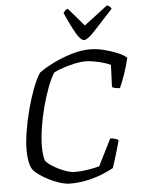

<svg xmlns="http://www.w3.org/2000/svg" viewBox="-62 -999 773 1047"><g transform="rotate(-5 324.5 -475.5)"><path d="M279 0Q255 0 224.5 -9.5Q194 -19 164.5 -34Q135 -49 111.5 -66Q88 -83 78 -98Q58 -133 58 -202Q58 -246 67.5 -305Q77 -364 93 -424.5Q109 -485 128.5 -536Q148 -587 168 -617Q202 -642 250 -665.5Q298 -689 350.5 -704.5Q403 -720 450 -720Q485 -720 524 -710.5Q563 -701 597 -687Q631 -673 649 -657Q638 -608 622 -563.5Q606 -519 595 -495Q561 -497 552 -505L557 -625Q545 -632 520 -639.5Q495 -647 467.5 -652Q440 -657 420 -657Q395 -657 363.5 -650.5Q332 -644 300.5 -633.5Q269 -623 246 -612Q227 -583 208.5 -534Q190 -485 175 -428Q160 -371 151.5 -315Q143 -259 143 -216Q143 -190 145.5 -170.5Q148 -151 152 -138Q162 -123 190.5 -105Q219 -87 252.5 -74Q286 -61 312 -61Q347 -61 385.5 -67.5Q424 -74 445 -80L518 -226Q531 -226 544 -222Q557 -218 563 -213Q557 -190 548.5 -161.5Q540 -133 532 -107Q524 -81 518 -64Q495 -51 459 -36Q423 -21 376.5 -10.5Q330 0 279 0ZM423 -773Q406 -773 382 -813Q358 -853 324 -930Q329 -937 334 -942.5Q339 -948 349 -951L434 -852L564 -951Q585 -941 587 -930Q518 -855 480 -814Q442 -773 423 -773Z"/></g></svg>

Font: Texturina Extralight
Style: Italic
Weight: 200
Italic angle: -11°
Designer: Guillermo Torres Carreño
Foundry: Omnibus-Type
Version: Version 1.002; ttfautohint (v1.8.3)